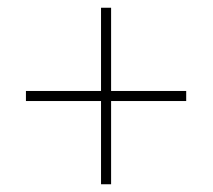

<svg xmlns="http://www.w3.org/2000/svg" viewBox="-20 -601 549 496"><path d="M241 -125H267V-340H461V-366H267V-581H241V-366H47V-340H241Z"/></svg>

Font: Noto Sans Malayalam SemiCondensed Thin
Style: Regular
Weight: 100
Width: 4
Designer: Jelle Bosma - Monotype Design Team
Foundry: Monotype Imaging Inc.
Version: Version 2.104